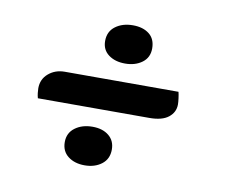

<svg xmlns="http://www.w3.org/2000/svg" viewBox="-57 -530 681 580"><g transform="rotate(10 283.5 -240.0)"><path d="M62 -194Q60 -201 59 -209.5Q58 -218 58 -224Q58 -252 78.5 -269.5Q99 -287 128 -287H477Q479 -279 480.5 -267.5Q482 -256 482 -249Q482 -225 462.5 -209.5Q443 -194 404 -194ZM236 -19Q205 -19 185 -34.5Q165 -50 165 -78Q165 -106 186.5 -122Q208 -138 240 -138Q271 -138 290 -122.5Q309 -107 309 -80Q309 -51 288 -35Q267 -19 236 -19ZM303 -343Q272 -343 252 -358Q232 -373 232 -400Q232 -429 253.5 -445Q275 -461 307 -461Q338 -461 357 -446Q376 -431 376 -402Q376 -374 355 -358.5Q334 -343 303 -343Z"/></g></svg>

Font: Sansita Swashed Light
Style: Bold
Weight: 700
Version: Version 1.003